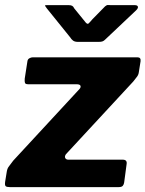

<svg xmlns="http://www.w3.org/2000/svg" viewBox="-34 -764 594 784"><path d="M6 0Q-7 0 -11 -4Q-15 -8 -13 -22L-7 -59Q-5 -74 0.5 -82Q6 -90 20 -108L291 -401Q297 -408 294.5 -414Q292 -420 278 -420H81Q70 -420 68 -425.5Q66 -431 67 -443L78 -514Q79 -522 86 -526Q93 -530 100 -530H527Q542 -530 540 -514L533 -470Q532 -460 526 -451.5Q520 -443 510 -431L235 -134Q229 -125 232.5 -118.5Q236 -112 245 -112H467Q486 -112 483 -94L473 -19Q472 -11 467.5 -5.5Q463 0 451 0H6ZM395 -738Q402 -744 407 -743.5Q412 -743 420 -743H516Q527 -743 529 -737Q531 -731 522 -722L395 -602Q390 -597 384.5 -595Q379 -593 369 -593H284Q271 -593 264 -598.5Q257 -604 253 -611L157 -730Q152 -737 150 -740Q148 -743 156 -743H247Q256 -743 261 -740Q266 -737 269 -730L312 -677Q322 -663 327.5 -668Q333 -673 343 -685L395 -738Z"/></svg>

Font: Libre Franklin Thin ExtraBold
Style: Italic
Weight: 800
Italic angle: -8°
Version: Version 2.000